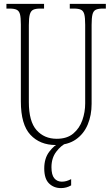

<svg xmlns="http://www.w3.org/2000/svg" viewBox="-20 -734 569 985"><path d="M266 10Q185 10 136 -42.5Q87 -95 87 -214V-608Q87 -644 82.5 -661Q78 -678 65.5 -684Q53 -690 29 -690H13V-714H206V-690H186Q163 -690 150.5 -684Q138 -678 133 -660Q128 -642 128 -605V-210Q128 -111 167.5 -66.5Q207 -22 271 -22Q324 -22 356 -49Q388 -76 402.5 -117.5Q417 -159 417 -203V-607Q417 -643 412.5 -660.5Q408 -678 395.5 -684Q383 -690 359 -690H338V-714H523V-690H507Q484 -690 471.5 -684Q459 -678 454.5 -660Q450 -642 450 -606V-201Q450 -143 430 -95Q410 -47 369 -18.5Q328 10 266 10ZM293 231Q256 231 231.5 207Q207 183 207 130Q207 78 233 44Q259 10 285 0H321Q293 12 268.5 44.5Q244 77 244 124Q244 163 258.5 180.5Q273 198 297 198Q309 198 320 195Q331 192 345 185V217Q321 231 293 231Z"/></svg>

Font: Noto Serif Hebrew ExtraCondensed ExtraLight
Style: Regular
Weight: 200
Width: 2
Designer: Monotype Design Team
Foundry: Monotype Imaging Inc.
Version: Version 2.004; ttfautohint (v1.8.4.7-5d5b)